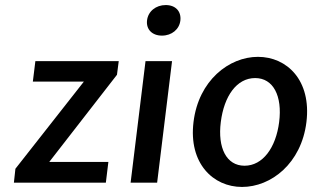

<svg xmlns="http://www.w3.org/2000/svg" viewBox="-20 -728 1244 760"><path d="M399 -5 409 -87H175L443 -432L450 -486H120L110 -405H312L41 -60L35 -5Z M694 -647C698 -683 675 -708 636 -708C597 -708 566 -683 562 -647C558 -612 582 -587 621 -587C660 -587 690 -612 694 -647ZM602 -5 661 -486H556L497 -5Z M938 12C1053 12 1173 -81 1193 -245C1213 -410 1116 -503 1001 -503C887 -503 766 -410 746 -245C726 -81 824 12 938 12ZM990 -419C1062 -419 1098 -348 1085 -245C1072 -143 1020 -72 948 -72C876 -72 841 -143 854 -245C867 -348 917 -419 990 -419Z"/></svg>

Font: Falling Sky
Style: LightObl
Weight: 400
Designer: Paul D. Hunt
Foundry: Adobe Systems Incorporated
Version: Version 1.02